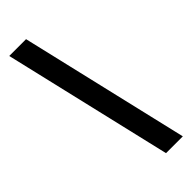

<svg xmlns="http://www.w3.org/2000/svg" viewBox="-318 -867 1066 1066"><g transform="rotate(-45 215.5 -333.5)"><path d="M32 -832 266 165H398L164 -832Z"/></g></svg>

Font: Noto Sans Devanagari ExtraCondensed ExtraBold
Style: Regular
Weight: 800
Width: 2
Designer: Jelle Bosma - Monotype Design Team
Foundry: Monotype Imaging Inc.
Version: Version 2.004